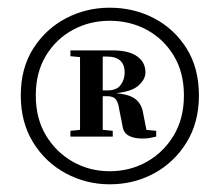

<svg xmlns="http://www.w3.org/2000/svg" viewBox="-20 -829 571 499"><path d="M386 -489V-474Q373 -471 367 -470Q361 -469 349 -469Q327 -469 313.5 -477Q300 -485 298 -504L290 -544Q288 -561 281.5 -570Q275 -579 259 -579H219V-594H259Q283 -594 293.5 -608Q304 -622 304 -641Q304 -661 292.5 -671.5Q281 -682 258 -682H219V-698H273Q315 -698 336.5 -682.5Q358 -667 358 -641Q358 -621 336.5 -604Q315 -587 256 -585L258 -588Q309 -587 328.5 -574Q348 -561 352 -535L363 -479L333 -494ZM213 -494H223L273 -489V-474H163V-489ZM213 -678 163 -683V-698H219V-679ZM73 -581Q73 -521 99.5 -477Q126 -433 169.5 -408.5Q213 -384 265 -384Q318 -384 361.5 -408.5Q405 -433 431.5 -477Q458 -521 458 -581Q458 -641 431.5 -684.5Q405 -728 361.5 -751.5Q318 -775 265 -775Q213 -775 169.5 -751.5Q126 -728 99.5 -684.5Q73 -641 73 -581ZM188 -474V-698H247V-474ZM34 -581Q34 -652 66.5 -703Q99 -754 151.5 -781.5Q204 -809 265 -809Q328 -809 380.5 -781.5Q433 -754 465 -703Q497 -652 497 -581Q497 -511 465 -459Q433 -407 380.5 -378.5Q328 -350 265 -350Q204 -350 151 -378.5Q98 -407 66 -459Q34 -511 34 -581Z"/></svg>

Font: Noto Serif JP ExtraLight Black
Style: Regular
Weight: 900
Version: Version 2.003-H1;hotconv 1.1.1;makeotfexe 2.6.0